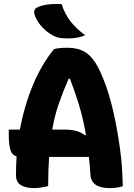

<svg xmlns="http://www.w3.org/2000/svg" viewBox="-20 -955 690 985"><path d="M227 0Q209 4 190.5 7Q172 10 155 10Q113 10 87.5 -5Q62 -20 62 -57Q62 -105 65 -153Q40 -160 32.5 -188.5Q25 -217 25 -265V-290H82Q105 -414 149.5 -520Q194 -626 257 -703Q282 -710 325 -710Q369 -710 400.5 -696.5Q432 -683 457.5 -650Q483 -617 507 -558Q540 -479 564 -371Q588 -263 601 -148Q605 -112 607 -75Q609 -38 610 0Q596 5 579 7.5Q562 10 544 10Q495 10 470.5 -7.5Q446 -25 444 -58Q441 -107 436 -150H232Q227 -84 227 0ZM314 -290Q380 -290 416 -261L421 -263Q406 -349 385.5 -416Q365 -483 339 -551H332Q302 -482 281 -421Q260 -360 248 -290ZM296 -934Q312 -884 341 -846.5Q370 -809 417 -774Q392 -764 372 -761Q352 -758 327 -758Q302 -758 286 -760.5Q270 -763 253 -772Q222 -789 198 -814Q174 -839 161 -870Q146 -905 171 -917Q194 -928 225.5 -932Q257 -936 296 -934Z"/></svg>

Font: Recursive Sn Csl St XBd
Style: Regular
Weight: 800
Version: Version 1.085;hotconv 1.1.0;makeotfexe 2.6.0; ttfautohint (v